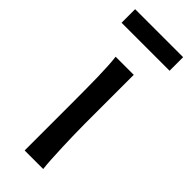

<svg xmlns="http://www.w3.org/2000/svg" viewBox="-228 -705 732 732"><g transform="rotate(45 138.0 -339.5)"><path d="M183.1 -231.9Q183.1 -208.5 183.8 -176.5Q184.6 -144.5 185.8 -111.8Q187 -79.1 188.7 -49.3Q190.4 -19.5 192.9 0H92.8V-258.8Q92.8 -294.4 92.5 -329.1Q92.3 -363.8 91.6 -394.8Q90.8 -425.8 89.4 -452.4Q87.9 -479 85.4 -498H183.1ZM9.8 -678.7H268.6V-605.5H9.8Z"/></g></svg>

Font: Andika Phon
Style: Regular
Weight: 400
Designer: Victor Gaultney, Annie Olsen, Julie Remington, Don Collingsworth, Eric Hays, Becca Hirsbrunner
Foundry: SIL International
Version: Version 5.000